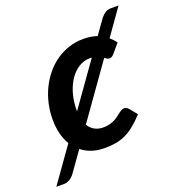

<svg xmlns="http://www.w3.org/2000/svg" viewBox="-203 -717 839 922"><g transform="rotate(-20 217.0 -256.0)"><path d="M299.5 -422Q297 -422.5 294.2 -422.5Q291.5 -422.5 288.5 -422.5Q260 -422.5 234 -407Q208 -391.5 188 -363Q168 -334.5 156.2 -294.5Q144.5 -254.5 144.5 -206V-203.5ZM401.5 -401.5Q397.5 -397 391.5 -393.2Q385.5 -389.5 378.5 -389.5Q372 -389.5 366.8 -392.8Q361.5 -396 355 -400.5L162.5 -129Q174.5 -109 193.5 -98.5Q212.5 -88 237.5 -88Q256.5 -88 271 -92Q285.5 -96 296.8 -101.8Q308 -107.5 316.5 -114.2Q325 -121 332.5 -126.8Q340 -132.5 346.8 -136.5Q353.5 -140.5 361.5 -140.5Q368 -140.5 373.8 -137.2Q379.5 -134 384 -129L415 -91Q389.5 -63 366.2 -44Q343 -25 319 -13.5Q295 -2 268.8 2.8Q242.5 7.5 211 7.5Q175 7.5 145.5 -2.2Q116 -12 93 -30.5L19.5 73Q9 86.5 -4.8 94.5Q-18.5 102.5 -32 102.5H-72.5L53.5 -75Q37.5 -101.5 29.2 -134.5Q21 -167.5 21 -206.5Q21 -248 30 -287.5Q39 -327 56 -362Q73 -397 97 -426Q121 -455 151 -476Q181 -497 216.2 -508.8Q251.5 -520.5 291 -520.5Q331.5 -520.5 361.5 -509.5L414.5 -584Q425 -597 437.2 -605.2Q449.5 -613.5 465.5 -613.5H506L411.5 -480Q428 -466 441 -448.5Z"/></g></svg>

Font: Lato 2
Style: Bold Italic
Weight: 700
Italic angle: -7°
Designer: Lukasz Dziedzic with Adam Twardoch and Botio Nikoltchev
Foundry: tyPoland Lukasz Dziedzic
Version: Version 2.015; 2015-08-06; http://www.latofonts.com/